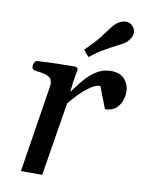

<svg xmlns="http://www.w3.org/2000/svg" viewBox="-82 -775 625 832"><g transform="rotate(10 230.5 -358.5)"><path d="M219.2 -374.5Q227.5 -384.8 241.5 -404.3Q255.4 -423.8 275.4 -444.8Q295.4 -465.8 321 -480.5Q346.7 -495.1 378.4 -495.1Q418.9 -495.1 439 -471.7Q459 -448.2 459 -417.5Q459 -398.9 451.7 -377.9Q444.3 -356.9 427.2 -342.3Q410.2 -327.6 380.4 -327.6L343.3 -423.3Q323.7 -423.3 299.6 -406.5Q275.4 -389.6 252.4 -366.2Q229.5 -342.8 214.4 -322.8L162.1 0H68.4L128.4 -379.9Q129.9 -388.2 129.9 -394Q129.9 -416.5 114 -425Q98.1 -433.6 78.6 -435.8Q59.1 -438 48.3 -440.9Q39.1 -445.3 39.1 -455.6Q39.1 -465.3 43.7 -473.4Q48.3 -481.4 54.2 -481.9Q108.4 -484.9 154.8 -485.8Q201.2 -486.8 221.7 -486.8Q225.6 -486.8 229.7 -483.9Q233.9 -481 233.9 -472.2Q233.9 -472.2 229.2 -449.2Q224.6 -426.3 219.2 -374.5ZM271 -537.6 246.6 -565.4Q295.4 -612.3 322.3 -650.4Q349.1 -688.5 361.8 -699.2Q370.6 -706.5 381.8 -711.7Q393.1 -716.8 405.3 -716.8Q413.6 -716.8 422.1 -712.9Q430.7 -709 437 -700.7Q446.3 -689.5 446.3 -675.3Q446.3 -662.1 439 -650.4Q431.6 -638.7 421.9 -629.9Q413.6 -622.6 390.4 -611.1Q367.2 -599.6 335.7 -581.8Q304.2 -564 271 -537.6Z"/></g></svg>

Font: Gelasio
Style: Italic
Weight: 400
Italic angle: -8.5°
Designer: Eben Sorkin
Foundry: Eben Sorkin
Version: Version 1.008